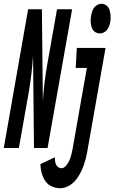

<svg xmlns="http://www.w3.org/2000/svg" viewBox="-74 -784 606 1017"><path d="M245 213Q218 213 193.5 200Q169 187 155 155.5Q141 124 140 85L217 49Q216 65 219.5 78.5Q223 92 232 99.5Q241 107 252 107Q267 107 280.5 88Q294 69 300.5 47Q307 25 311 2L386 -424H327L333 -530H485L388 20Q382 56 370 90.5Q358 125 338.5 154.5Q319 184 294 198.5Q269 213 245 213ZM-54 0 75 -735H98H148L153 -247Q159 -345 176 -441L228 -735H308L178 0H156H106L101 -489Q95 -391 78 -294L26 0ZM455 -607Q440 -607 427.5 -616Q415 -625 410 -644.5Q405 -664 406.5 -685Q408 -706 415 -725.5Q422 -745 436 -754.5Q450 -764 464 -764Q478 -764 490.5 -754.5Q503 -745 508 -725.5Q513 -706 512 -685Q511 -664 503.5 -644.5Q496 -625 482.5 -616Q469 -607 455 -607Z"/></svg>

Font: Iosevka SS08
Style: Bold Italic
Weight: 700
Italic angle: -10°
Monospace: yes
Designer: Belleve Invis
Foundry: Belleve Invis
Version: 2.1.0; ttfautohint (v1.8.2)